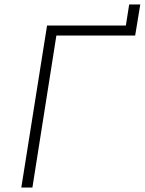

<svg xmlns="http://www.w3.org/2000/svg" viewBox="-20 -845 652 865"><path d="M126 0H76L192 -730H547L562 -825H612L589 -685H234Z"/></svg>

Font: JetBrains Mono Extra Light
Style: Italic
Weight: 200
Italic angle: -9°
Monospace: yes
Designer: Philipp Nurullin, Konstantin Bulenkov
Foundry: JetBrains
Version: 2.002